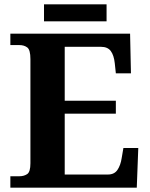

<svg xmlns="http://www.w3.org/2000/svg" viewBox="-20 -870 693 890"><path d="M28 0V-53H70Q91 -53 106 -63Q121 -73 121 -113V-596Q121 -639 106.5 -650Q92 -661 70 -661H28V-714H583L587 -530H517L512 -577Q508 -614 493.5 -633.5Q479 -653 448 -653H280V-403H517V-343H280V-61H480Q510 -61 524.5 -82.5Q539 -104 544 -137L552 -184H621L614 0ZM184 -771V-850H474V-771Z"/></svg>

Font: Noto Serif Tibetan
Style: Bold
Weight: 700
Designer: Monotype Design Team
Foundry: Monotype Imaging Inc.
Version: Version 2.103; ttfautohint (v1.8.4.7-5d5b)